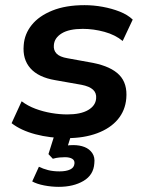

<svg xmlns="http://www.w3.org/2000/svg" viewBox="-20 -526 569 745"><path d="M240 10Q174 10 117.5 -5Q61 -20 25 -48L64 -133Q88 -115 117.5 -104Q147 -93 179 -87.5Q211 -82 241 -82Q293 -82 322 -99Q351 -116 353 -144Q355 -165 341 -178Q327 -191 296 -197L194 -215Q129 -226 98 -261Q67 -296 72 -351Q75 -394 103 -429Q131 -464 183 -485Q235 -506 308 -506Q343 -506 378.5 -499.5Q414 -493 444.5 -481Q475 -469 495 -450L456 -367Q427 -391 385 -402.5Q343 -414 301 -414Q248 -414 219.5 -396.5Q191 -379 189 -351Q187 -331 199.5 -318Q212 -305 242 -300L341 -282Q411 -268 443 -235Q475 -202 470 -144Q466 -97 437 -62.5Q408 -28 357 -9Q306 10 240 10ZM208 199Q180 199 151.5 193.5Q123 188 105 178L131 121Q147 129 166.5 134Q186 139 211 139Q237 139 252.5 131.5Q268 124 269 108Q270 96 260 90Q250 84 232 84Q223 84 211 85Q199 86 185 90L168 72L197 -20H262L237 59L209 45Q221 41 236 39Q251 37 264 37Q289 37 308 44.5Q327 52 338 68Q349 84 346 108Q343 153 304 176Q265 199 208 199Z"/></svg>

Font: Nunito Sans 9pt
Style: Bold Italic
Weight: 700
Italic angle: -9°
Version: Version 3.101;gftools[0.9.27]